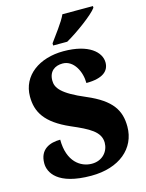

<svg xmlns="http://www.w3.org/2000/svg" viewBox="-137 -1013 841 1105"><g transform="rotate(-15 284.0 -460.5)"><path d="M248 -784V-771H332C398 -808 504 -886 528 -921V-931H346C326 -886 275 -823 248 -784ZM267 10C434 10 540 -80 540 -210C540 -306 500 -374 357 -435C217 -494 191 -534 191 -577C191 -632 227 -657 273 -657C340 -657 377 -580 377 -513C478 -513 514 -550 514 -599C514 -660 448 -724 296 -724C153 -724 43 -647 43 -521C43 -430 83 -358 225 -296C327 -252 390 -220 390 -154C390 -104 353 -56 288 -56C222 -56 147 -105 147 -237C85 -237 23 -213 23 -129C23 -75 65 10 267 10Z"/></g></svg>

Font: Noto Serif Tamil SemiCondensed Black
Style: Italic
Weight: 900
Width: 4
Italic angle: -12°
Designer: Indian Type Foundry, Tom Grace, and the Monotype Design Team
Foundry: Monotype Imaging Inc.
Version: Version 2.003